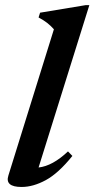

<svg xmlns="http://www.w3.org/2000/svg" viewBox="-20 -732 376 764"><path d="M194.5 -615.5Q181.5 -630 167.8 -640.8Q154 -651.5 133.5 -662.5L139.5 -681.5L320.5 -711.5H335.5L133.5 -65.5Q189 -71.5 250.5 -129.5L268 -111.5Q212.5 -42.5 162.2 -15.2Q112 12 66 12Q-1.5 12 13.5 -34Z"/></svg>

Font: Newsreader Text SemiBold
Style: Italic
Weight: 600
Italic angle: -17°
Designer: Hugues Gentile
Foundry: Production Type
Version: Version 1.001